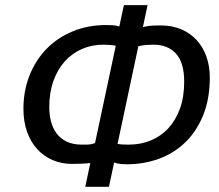

<svg xmlns="http://www.w3.org/2000/svg" viewBox="-20 -701 844 740"><path d="M328.1 -72.8Q312 -70.8 295.4 -70.1Q278.8 -69.3 257.3 -69.3Q216.8 -69.3 182.4 -84.2Q147.9 -99.1 123 -126.7Q98.1 -154.3 84.2 -193.4Q70.3 -232.4 70.3 -281.2Q70.3 -351.1 93.8 -410.2Q117.2 -469.2 159.2 -512.5Q201.2 -555.7 260 -580.1Q318.8 -604.5 389.2 -604.5Q400.9 -604.5 413.6 -603.8Q426.3 -603 439.9 -599.1L457.5 -681.2H548.8L530.8 -596.7Q554.2 -602.1 571.3 -602.5Q588.4 -603 599.6 -603Q644 -603 679 -587.9Q713.9 -572.8 738.3 -546.1Q762.7 -519.5 775.6 -482.7Q788.6 -445.8 788.6 -402.8Q788.6 -319.3 762.9 -256.6Q737.3 -193.8 693.6 -151.9Q649.9 -109.9 592 -88.9Q534.2 -67.9 470.2 -67.9Q460 -67.9 446.8 -68.8Q433.6 -69.8 419.9 -74.7L399.9 19H308.6ZM571.8 -528.8Q559.1 -528.8 544.7 -527.8Q530.3 -526.9 513.2 -522.9L433.1 -146.5Q442.9 -144.5 455.6 -144Q468.3 -143.6 477.1 -143.6Q522 -143.6 561 -159.7Q600.1 -175.8 628.7 -206.5Q657.2 -237.3 673.6 -282.5Q689.9 -327.6 689.9 -385.7Q689.9 -460 658.2 -494.4Q626.5 -528.8 571.8 -528.8ZM295.4 -143.6Q306.6 -143.6 318.6 -143.8Q330.6 -144 346.2 -149.4L426.3 -524.9Q415 -526.9 401.6 -527.8Q388.2 -528.8 378.9 -528.8Q334 -528.8 295.9 -512.2Q257.8 -495.6 229.7 -464.4Q201.7 -433.1 185.8 -388.7Q169.9 -344.2 169.9 -288.1Q169.9 -259.3 176.5 -233.2Q183.1 -207 198 -187Q212.9 -167 236.8 -155.3Q260.7 -143.6 295.4 -143.6Z"/></svg>

Font: PT Astra Sans
Style: Italic
Weight: 400
Italic angle: -16°
Designer: A.Korolkova, I. Chaeva
Foundry: ParaType Ltd
Version: Version 1.001; ttfautohint (v1.6)